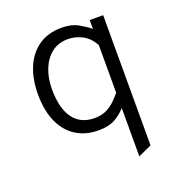

<svg xmlns="http://www.w3.org/2000/svg" viewBox="-131 -632 877 941"><g transform="rotate(-20 308.0 -161.5)"><path d="M436 200V-52Q410.5 -23.5 378 -5.8Q345.5 12 293 12Q226 12 176.5 -19.2Q127 -50.5 100 -110.2Q73 -170 73 -255Q73 -335.5 98.8 -395.8Q124.5 -456 173.5 -489.5Q222.5 -523 293 -523Q343.5 -523 377 -504.2Q410.5 -485.5 436 -465V-511H506V168ZM296 -51Q332 -51 358.5 -64.5Q385 -78 403.8 -96.8Q422.5 -115.5 436 -132V-381Q413 -422.5 377.2 -441.2Q341.5 -460 303 -460Q252.5 -460 217.5 -432.5Q182.5 -405 164.2 -358.5Q146 -312 146 -255Q146 -156 184.2 -103.5Q222.5 -51 296 -51Z"/></g></svg>

Font: Overpass Mono Light Light
Style: Regular
Weight: 300
Monospace: yes
Version: Version 4.000